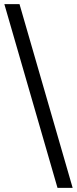

<svg xmlns="http://www.w3.org/2000/svg" viewBox="-20 -824 370 925"><path d="M1 -804H74L330 81H257Z"/></svg>

Font: Bitter Thin Medium
Style: Regular
Weight: 500
Version: Version 3.021